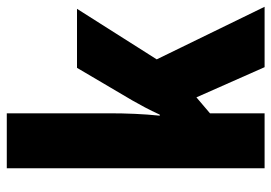

<svg xmlns="http://www.w3.org/2000/svg" viewBox="-137 -663 800 566"><g transform="rotate(-90 263.0 -380.0)"><path d="M212 -458V-760H50V0H212V-161L259 -201L348 0H526L371 -318L520 -553H346L250 -390C238 -369 222 -340 208 -309H205C210 -357 212 -407 212 -458Z"/></g></svg>

Font: Noto Sans Arabic UI XCn Bk
Style: Regular
Weight: 900
Width: 2
Designer: Monotype Design Team, Nadine Chahine and Nizar Qandah
Foundry: Monotype Imaging Inc.
Version: Version 2.010